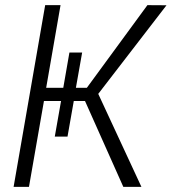

<svg xmlns="http://www.w3.org/2000/svg" viewBox="-20 -731 671 751"><path d="M556.6 -710.9 319.8 -387.7H276.9L301.3 -525.4H251.5L227.5 -387.7H160.6L216.8 -710.9H156.7L33.2 0H93.3L151.9 -335.9H218.8L194.3 -196.8H244.1L268.6 -335.9H312.5L462.4 0H533.2L364.3 -363.8L631.3 -710.4Z"/></svg>

Font: Roboto Light
Style: Italic
Weight: 300
Italic angle: -12°
Designer: Google
Version: Version 2.137; 2017